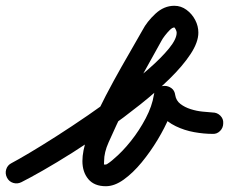

<svg xmlns="http://www.w3.org/2000/svg" viewBox="-44 -597 792 664"><path d="M-20 17Q-27 3 -22.5 -11.5Q-18 -26 -4 -33Q17 -44 57.5 -68Q98 -92 150.5 -125.5Q203 -159 260.5 -198.5Q318 -238 372 -279Q426 -320 470 -358.5Q514 -397 540.5 -429.5Q567 -462 567 -484Q567 -489 563.5 -495.5Q560 -502 559 -502Q552 -502 543 -493Q534 -484 526 -473.5Q518 -463 515 -457Q515 -457 515 -457Q515 -457 515 -457Q475 -384 434.5 -312Q394 -240 359 -165Q347 -139 331.5 -104.5Q316 -70 316 -40Q316 -28 315.5 -28Q315 -28 322 -28Q325 -28 335 -35.5Q345 -43 349 -47Q379 -72 408.5 -109Q438 -146 460 -188Q482 -230 488 -268Q490 -284 501 -292Q512 -300 525 -300Q538 -300 549 -292Q560 -284 562 -268Q565 -249 580 -237.5Q595 -226 615.5 -219.5Q636 -213 656.5 -211Q677 -209 691 -208Q707 -208 718 -197Q729 -186 728 -171Q728 -155 717 -144Q706 -133 691 -134Q661 -134 627.5 -140Q594 -146 564 -160.5Q534 -175 513.5 -198.5Q493 -222 488 -258Q486 -274 498 -282Q510 -290 525 -289Q540 -289 552 -281Q564 -273 562 -258Q558 -232 542 -193.5Q526 -155 501 -113.5Q476 -72 446 -35.5Q416 1 384 24Q352 47 322 47Q282 47 261.5 22.5Q241 -2 241 -40Q241 -74 256.5 -119.5Q272 -165 296.5 -215.5Q321 -266 349 -317Q377 -368 403.5 -413.5Q430 -459 449 -493Q449 -493 449 -493Q449 -493 449 -493Q464 -522 493.5 -549.5Q523 -577 559 -577Q582 -577 601 -563Q620 -549 631 -528Q642 -507 642 -484Q642 -451 615 -410Q588 -369 543 -325Q498 -281 441.5 -236Q385 -191 325 -148.5Q265 -106 208 -70Q151 -34 104.5 -7.5Q58 19 30 33Q16 40 1.5 35.5Q-13 31 -20 17Z"/></svg>

Font: FRB American Cursive Guidelines Extrabold
Style: Bold Italic
Weight: 800
Italic angle: -25°
Version: Version 2.0;Modular Font Editor K font №1